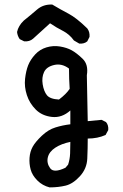

<svg xmlns="http://www.w3.org/2000/svg" viewBox="-20 -686 540 841"><path d="M197.3 134.8Q166 127 143.6 104.5Q121.1 82 114.3 56.6Q107.4 31.2 109.4 4.9Q111.3 -21.5 123 -43Q134.8 -64.5 163.1 -91.3Q191.4 -118.2 223.1 -127.9Q254.9 -137.7 288.1 -141.6V-202.1Q251 -168.9 207.5 -173.8Q164.1 -178.7 136.7 -206.1Q109.4 -233.4 97.7 -269.5Q85.9 -305.7 89.8 -340.8Q93.8 -376 103.5 -400.4Q113.3 -424.8 133.8 -447.3Q154.3 -469.7 183.6 -478.5Q212.9 -487.3 242.7 -482.4Q272.5 -477.5 293.9 -465.8Q315.4 -454.1 341.8 -428.7Q368.2 -403.3 360.4 -356.4L364.3 -155.3L424.8 -161.1L444.3 -151.4Q456.1 -137.7 454.1 -116.2L442.4 -94.7Q407.2 -79.1 364.3 -79.1Q364.3 -35.2 362.3 8.8Q360.4 52.7 330.1 85.9Q299.8 119.1 267.6 127Q235.4 134.8 197.3 134.8ZM266.6 48.8 278.3 35.2Q286.1 11.7 287.1 -13.7Q288.1 -39.1 288.1 -64.5Q249 -56.6 222.2 -39.1Q195.3 -21.5 189.5 3.4Q183.6 28.3 199.7 50.8Q215.8 73.2 266.6 48.8ZM238.3 -250Q270.5 -274.4 285.2 -296.9Q282.2 -340.8 282.2 -385.7Q251 -409.2 217.3 -401.4Q183.6 -393.6 172.9 -370.1Q162.1 -346.7 167 -316.4Q171.9 -286.1 185.5 -269Q199.2 -252 238.3 -250ZM327.1 -495.1 303.7 -508.8Q284.2 -536.1 255.4 -550.8Q226.6 -565.4 199.2 -584L125 -516.6Q109.4 -502.9 85.9 -504.9L66.4 -514.6Q56.6 -528.3 54.7 -545.9Q60.5 -573.2 84 -595.7Q113.3 -619.1 141.6 -643.6Q169.9 -668 209 -666Q245.1 -644.5 280.3 -626Q315.4 -607.4 362.3 -561.5Q374 -545.9 372.1 -524.4L362.3 -504.9Q348.6 -493.2 327.1 -495.1Z"/></svg>

Font: NaikaiFont
Style: Regular-Lite
Weight: 400
Version: Version 1.67